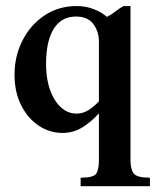

<svg xmlns="http://www.w3.org/2000/svg" viewBox="-20 -437 528 651"><path d="M488.3 194.3H253.4V165.5Q297.4 165.5 306.4 151.6Q315.4 137.7 315.4 104.5V-52.7Q288.1 -22.5 258.1 -4.4Q228 13.7 191.4 13.7Q148.4 13.7 111.6 -10.7Q74.7 -35.2 52 -79.6Q29.3 -124 29.3 -184.1Q29.3 -246.6 56.2 -299.6Q83 -352.5 130.6 -384.5Q178.2 -416.5 240.2 -416.5Q271 -416.5 297.9 -406Q324.7 -395.5 342.3 -379.9Q356 -386.2 371.1 -397.9Q386.2 -409.7 398.9 -416.5H422.4V104.5Q422.4 136.7 433.3 151.1Q444.3 165.5 488.3 165.5ZM315.4 -93.3V-295.9Q315.4 -329.6 296.6 -355.2Q277.8 -380.9 237.3 -380.9Q188 -380.9 162.1 -339.1Q136.2 -297.4 136.2 -220.7Q136.2 -146 165.5 -98.9Q194.8 -51.8 239.7 -51.8Q261.2 -51.8 280 -63.7Q298.8 -75.7 315.4 -93.3Z"/></svg>

Font: Scheherazade New SemiBold
Style: Regular
Weight: 600
Designer: SIL International
Foundry: SIL International
Version: Version 4.000